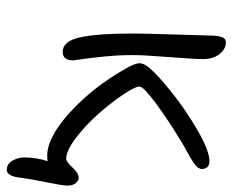

<svg xmlns="http://www.w3.org/2000/svg" viewBox="-82 -452 710 587"><g transform="rotate(90 273.5 -158.0)"><path d="M138.2 5.9Q105.5 5.9 93.8 -46.6Q82 -99.1 82 -209Q82 -242.2 85 -338.4Q87.9 -434.6 87.9 -435.1Q87.9 -464.8 92.3 -479Q96.7 -493.2 108.9 -493.2Q128.9 -493.2 144.5 -473.9Q160.2 -454.6 160.2 -421.9Q160.2 -399.9 154.1 -320.8Q147.9 -241.7 147.9 -209Q147.9 -166.5 152.1 -124Q156.2 -81.5 160.2 -54.7Q164.1 -27.8 164.1 -23.9Q164.1 -10.3 157.5 -2.2Q150.9 5.9 138.2 5.9ZM499 176.8Q481 176.8 470.9 159.9Q460.9 143.1 460.9 123Q460.9 85.9 472.2 51.8Q464.8 53.2 456.1 53.2Q398.9 53.2 322.3 -17.1Q245.6 -87.4 190.9 -184.1Q172.9 -213.9 172.9 -230Q172.9 -241.2 185.1 -256.8Q205.1 -281.7 259 -325.2Q313 -368.7 376.7 -405.8Q440.4 -442.9 473.1 -442.9Q483.4 -442.9 489.7 -437Q496.1 -431.2 496.1 -419.9Q496.1 -414.1 492.2 -408.2Q488.3 -402.3 479.5 -396.2Q470.7 -390.1 463.4 -385.7Q456.1 -381.3 442.1 -373.8Q428.2 -366.2 420.9 -361.8Q350.6 -319.8 297.4 -280.5Q244.1 -241.2 244.1 -229Q244.1 -215.3 269 -178.5Q293.9 -141.6 327.9 -103Q361.8 -64.5 401.1 -34.7Q440.4 -4.9 464.8 -4.9Q474.1 -4.9 491.5 -23.9Q508.8 -43 522.9 -43Q531.7 -43 539.3 -34.2Q546.9 -25.4 546.9 -8.8Q546.9 5.9 536.6 55.9Q526.4 106 522.9 134.8Q518.1 176.8 499 176.8Z"/></g></svg>

Font: Shantell Sans Irregular Bouncy
Style: Regular
Weight: 300
Designer: Stephen Nixon, Anya Danilova, Shantell Martin
Foundry: Arrow Type
Version: Version 1.006;[9816181b4]